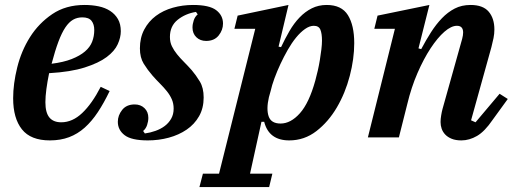

<svg xmlns="http://www.w3.org/2000/svg" viewBox="-20 -554 2075 774"><path d="M181 12Q104 12 68.5 -32.5Q33 -77 33 -158Q33 -216 49.5 -282.5Q66 -349 101 -404.5Q136 -460 190.5 -497Q245 -534 321 -534Q351 -534 377.5 -528.5Q404 -523 424 -510Q444 -497 455.5 -477Q467 -457 467 -428Q467 -403 454.5 -375.5Q442 -348 410 -324Q378 -300 321.5 -282Q265 -264 178 -259Q171 -225 167 -195Q163 -165 163 -142Q163 -100 179 -80.5Q195 -61 227 -61Q272 -61 311.5 -98.5Q351 -136 386 -204L422 -187Q399 -139 374.5 -102Q350 -65 321.5 -39.5Q293 -14 258.5 -1Q224 12 181 12ZM188 -297Q236 -303 269 -316Q302 -329 322.5 -346.5Q343 -364 351.5 -386Q360 -408 360 -433Q360 -456 349 -470Q338 -484 312 -484Q291 -484 274.5 -474.5Q258 -465 243.5 -443.5Q229 -422 215.5 -386Q202 -350 188 -297Z M576 12Q510 12 482.5 -9Q455 -30 455 -63Q455 -89 472.5 -111Q490 -133 523 -133Q547 -133 562.5 -118Q578 -103 578 -79Q578 -65 573 -50Q568 -35 557 -26L564 -16Q586 -19 607 -26.5Q628 -34 644 -46Q660 -58 670 -75.5Q680 -93 680 -116Q680 -137 672.5 -154Q665 -171 652.5 -186.5Q640 -202 625 -217Q610 -232 595 -249Q575 -272 559.5 -297Q544 -322 544 -359Q544 -402 561.5 -435Q579 -468 608.5 -490Q638 -512 677 -523Q716 -534 758 -534Q824 -534 851.5 -513Q879 -492 879 -459Q879 -433 861.5 -411Q844 -389 811 -389Q787 -389 771.5 -404Q756 -419 756 -443Q756 -457 761 -472Q766 -487 777 -496L770 -506Q727 -499 696 -474Q665 -449 665 -405Q665 -384 673 -367.5Q681 -351 693.5 -335.5Q706 -320 721.5 -304.5Q737 -289 753 -271Q770 -251 785.5 -225.5Q801 -200 801 -161Q801 -118 782.5 -85.5Q764 -53 732.5 -31.5Q701 -10 660.5 1Q620 12 576 12Z M798 146H863L1009 -438H925L938 -491L1143 -534L1103 -366L1113 -364Q1129 -398 1147 -429Q1165 -460 1187.5 -483.5Q1210 -507 1237 -520.5Q1264 -534 1297 -534Q1357 -534 1382.5 -493Q1408 -452 1408 -380Q1408 -317 1390 -248Q1372 -179 1338 -121Q1304 -63 1255.5 -25.5Q1207 12 1146 12Q1064 12 1045 -63H1034L988 146H1078L1065 200H784ZM1111 -56Q1152 -56 1189 -97.5Q1226 -139 1251 -229Q1256 -247 1261 -269Q1266 -291 1269.5 -312.5Q1273 -334 1275.5 -354.5Q1278 -375 1278 -390Q1278 -419 1271.5 -434.5Q1265 -450 1245 -450Q1228 -450 1209.5 -437Q1191 -424 1173.5 -402.5Q1156 -381 1140 -353Q1124 -325 1110.5 -296Q1097 -267 1086.5 -238.5Q1076 -210 1071 -187L1064 -162Q1053 -114 1063 -85Q1073 -56 1111 -56Z M1840 12Q1817 12 1801 5.5Q1785 -1 1775 -11.5Q1765 -22 1760.5 -35Q1756 -48 1756 -62Q1756 -74 1758.5 -89Q1761 -104 1764 -115L1843 -397Q1847 -412 1847 -423Q1847 -450 1822 -450Q1799 -450 1771.5 -426Q1744 -402 1716 -359.5Q1688 -317 1663 -259.5Q1638 -202 1622 -135L1588 0H1463L1572 -438H1489L1502 -491L1711 -534L1667 -359L1678 -356Q1697 -392 1717.5 -424Q1738 -456 1761.5 -480.5Q1785 -505 1813 -519.5Q1841 -534 1877 -534Q1927 -534 1950 -507Q1973 -480 1973 -435Q1973 -418 1969.5 -400.5Q1966 -383 1961 -364L1879 -69L1897 -61L1994 -176L2027 -155L1966 -71Q1934 -24 1903 -6Q1872 12 1840 12Z"/></svg>

Font: IBM Plex Serif SmBld
Style: Italic
Weight: 600
Italic angle: -14°
Designer: Mike Abbink, Paul van der Laan, Pieter van Rosmalen
Foundry: Bold Monday
Version: Version 3.001